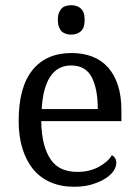

<svg xmlns="http://www.w3.org/2000/svg" viewBox="-20 -709 534 739"><path d="M253.4 -457Q202.1 -457 173.6 -414.3Q145 -371.6 140.6 -289.1H356.4Q356.4 -327.6 350.6 -358.4Q344.7 -389.2 333.5 -411.1Q322.3 -433.1 302.5 -445.1Q282.7 -457 253.4 -457ZM264.6 9.8Q214.8 9.8 175 -7.3Q135.3 -24.4 108.2 -57.1Q81.1 -89.8 66.4 -137Q51.8 -184.1 51.8 -244.1Q51.8 -373 104.7 -439Q157.7 -504.9 255.4 -504.9Q299.8 -504.9 335.2 -491.2Q370.6 -477.5 395.8 -449.5Q420.9 -421.4 434.1 -380.1Q447.3 -338.9 447.3 -284.2V-242.7H138.7Q139.6 -190.4 149.4 -154.1Q159.2 -117.7 176.3 -93.5Q193.4 -69.3 219.2 -58.3Q245.1 -47.4 278.3 -47.4Q302.2 -47.4 322.8 -52.5Q343.3 -57.6 360.4 -66.9Q377.4 -76.2 390.4 -87.6Q403.3 -99.1 410.6 -111.8Q416.5 -108.9 422.1 -101.6Q427.7 -94.2 427.7 -82Q427.7 -66.9 417.2 -51.3Q406.7 -35.6 386.7 -22.7Q366.7 -9.8 336.7 0Q306.6 9.8 264.6 9.8ZM202.6 -632.3Q202.6 -649.4 206.8 -659.7Q210.9 -669.9 217.3 -676.5Q223.6 -683.1 233.6 -686Q243.7 -689 253.4 -689Q264.6 -689 274.2 -686Q283.7 -683.1 291 -676.3Q298.3 -669.4 302 -659.4Q305.7 -649.4 305.7 -632.3Q305.7 -616.7 302 -605.7Q298.3 -594.7 291 -588.4Q283.7 -582 274.2 -578.9Q264.6 -575.7 253.4 -575.7Q243.7 -575.7 233.6 -578.9Q223.6 -582 217.3 -588.4Q210.9 -594.7 206.8 -605.7Q202.6 -616.7 202.6 -632.3Z"/></svg>

Font: MUA Office
Style: Regular
Weight: 400
Designer: Khon Soe Zaw Thu
Foundry: Myanmar Unicode
Version: Version 2.10 June 24, 2017